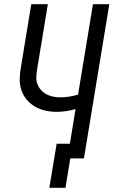

<svg xmlns="http://www.w3.org/2000/svg" viewBox="-20 -755 541 915"><path d="M215 140 250 -70H313L340 -235Q318 -229 295.5 -225.5Q273 -222 250 -222Q222 -222 195.5 -228Q169 -234 146 -247.5Q123 -261 106.5 -281Q90 -301 81.5 -327Q73 -353 74 -381Q75 -409 80 -437L129 -735H208L157 -425Q154 -407 153 -389.5Q152 -372 158 -355.5Q164 -339 175 -326.5Q186 -314 201 -306Q216 -298 233 -294.5Q250 -291 268 -291Q289 -291 310 -294.5Q331 -298 352 -304L423 -735H501L380 0H315L292 140Z"/></svg>

Font: Iosevka Curly Oblique
Style: Regular
Weight: 400
Italic angle: -9°
Monospace: yes
Designer: Belleve Invis
Foundry: Belleve Invis
Version: Version 11.1.0; ttfautohint (v1.8.3)